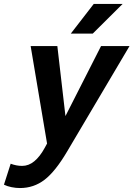

<svg xmlns="http://www.w3.org/2000/svg" viewBox="-101 -755 675 971"><path d="M-81 179 -47 73Q-18 84 11 84Q44 84 72.5 60.5Q101 37 125 -7L137 -29L54 -522H189L230 -168L410 -522H554L238 12Q179 112 124.5 154Q70 196 0 196Q-21 196 -43 191.5Q-65 187 -81 179ZM257 -585 373 -735H519L368 -585Z"/></svg>

Font: Radio Canada SemiBold
Style: Italic
Weight: 600
Italic angle: -12°
Designer: Charles Daoud, Etienne Aubert Bonn, Alexandre Saumier Demers, Jacques Le Bailly
Foundry: Radio-Canada
Version: Version 2.104; ttfautohint (v1.8.4.7-5d5b);gftools[0.9.28.de